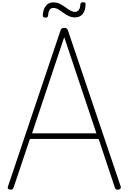

<svg xmlns="http://www.w3.org/2000/svg" viewBox="-20 -1667 1140 1701"><path d="M70 13Q54 10 50 3Q46 -4 51 -16L516 -1397Q520 -1410 527.5 -1415Q535 -1420 549 -1420Q564 -1420 571 -1415Q578 -1410 582 -1397L1049 -16Q1053 -4 1048 3Q1043 10 1029 13Q1015 15 1008 10.5Q1001 6 996 -10L854 -436H245L102 -10Q97 4 90.5 9.5Q84 15 70 13ZM264 -486H834L549 -1338ZM382 -1511Q359 -1511 359 -1531Q362 -1585 386.5 -1615.5Q411 -1646 452 -1646Q484 -1646 510 -1633Q536 -1620 558.5 -1603.5Q581 -1587 602.5 -1574.5Q624 -1562 645 -1562Q666 -1562 678.5 -1579.5Q691 -1597 692 -1629Q693 -1647 716 -1647Q729 -1647 734 -1642.5Q739 -1638 738 -1627Q737 -1572 712 -1542.5Q687 -1513 645 -1513Q614 -1513 588 -1525.5Q562 -1538 539.5 -1555Q517 -1572 495.5 -1584.5Q474 -1597 452 -1597Q431 -1597 420 -1580.5Q409 -1564 406 -1530Q405 -1519 399.5 -1515Q394 -1511 382 -1511Z"/></svg>

Font: Playwrite BE WAL ExtraLight
Style: Regular
Weight: 250
Version: Version 1.002